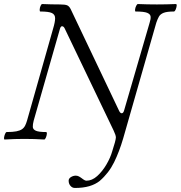

<svg xmlns="http://www.w3.org/2000/svg" viewBox="-27 -688 895 951"><path d="M344 243Q331 243 322 232.5Q313 222 313 207Q313 196 324.5 189Q336 182 348 182Q356 182 363 185.5Q370 189 378 195Q393 207 401 207Q429 207 454.5 184Q480 161 500 127Q520 93 529 61L542 18Q544 10 545.5 3.5Q547 -3 547 -7Q547 -18 536 -41L293 -548Q288 -558 280 -558Q273 -558 269 -542L140 -91Q135 -72 135.5 -59.5Q136 -47 150.5 -40.5Q165 -34 201 -34Q206 -34 205 -24.5Q204 -15 200 -6Q196 3 192 3Q143 0 94 0Q46 0 -4 3Q-8 3 -7 -6Q-6 -15 -2 -24.5Q2 -34 6 -34Q36 -34 54 -37.5Q72 -41 82 -48Q92 -55 97.5 -66Q103 -77 107 -91L236 -546Q246 -579 246 -597.5Q246 -616 230 -623.5Q214 -631 173 -631Q169 -631 169.5 -640.5Q170 -650 174 -659Q178 -668 182 -668Q205 -667 226.5 -666.5Q248 -666 270 -666Q296 -666 306 -661.5Q316 -657 323 -643L562 -141Q565 -134 568.5 -130.5Q572 -127 576 -127Q584 -127 588 -142L714 -575Q720 -593 719 -605.5Q718 -618 702 -624.5Q686 -631 645 -631Q641 -631 642 -640.5Q643 -650 647.5 -659Q652 -668 656 -668Q679 -667 703 -666.5Q727 -666 750 -666Q773 -666 797 -666.5Q821 -667 844 -668Q849 -668 848 -659Q847 -650 843 -640.5Q839 -631 834 -631Q800 -631 783.5 -624.5Q767 -618 760 -605.5Q753 -593 747 -575L583 -2Q564 63 538 116Q512 169 467 208Q446 225 415.5 234Q385 243 344 243Z"/></svg>

Font: Junicode VF
Style: Italic
Weight: 400
Italic angle: -11°
Designer: Peter S. Baker
Version: Version 2.209